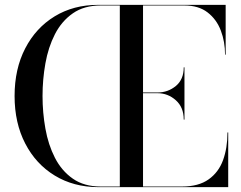

<svg xmlns="http://www.w3.org/2000/svg" viewBox="-20 -770 990 790"><path d="M736 -278Q736 -328.5 703.5 -357.5Q671 -386.5 628.5 -386.5H568.5V-2.5H728.5Q797 -2.5 838.2 -31.8Q879.5 -61 897.8 -111.2Q916 -161.5 916 -225H919V0H383.5Q282.5 -0.5 205 -47.8Q127.5 -95 83.8 -179.5Q40 -264 40 -375Q40 -486.5 83.8 -571Q127.5 -655.5 205 -702.8Q282.5 -750 383.5 -750H908.5V-545H906Q906 -598.5 888.5 -644.5Q871 -690.5 834 -719Q797 -747.5 738.5 -747.5H568.5V-389.5H628.5Q671 -389.5 703.5 -416.2Q736 -443 736 -493H739V-278ZM155 -375Q155 -307 166.8 -240.8Q178.5 -174.5 206 -120.8Q233.5 -67 279.8 -34.8Q326 -2.5 395 -2.5H473V-747.5H395Q326 -747.5 279.8 -715.2Q233.5 -683 206 -629.2Q178.5 -575.5 166.8 -509.2Q155 -443 155 -375Z"/></svg>

Font: Bodoni* 72pt
Style: Regular
Weight: 400
Version: Version 2.3